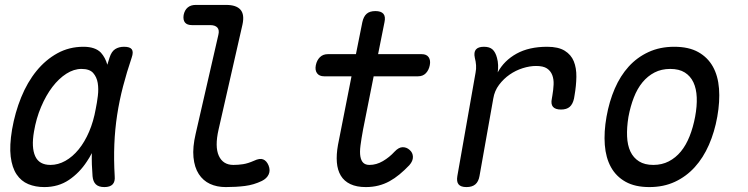

<svg xmlns="http://www.w3.org/2000/svg" viewBox="-20 -750 3040 780"><path d="M160 10Q124 10 95 -2Q66 -14 47.5 -41.5Q29 -69 23.5 -113.5Q18 -158 29 -224Q41 -293 66 -354.5Q91 -416 128 -461.5Q165 -507 213 -533.5Q261 -560 319 -560Q367 -560 390 -536Q408 -516 416 -487Q420 -501 425 -516Q433 -541 448 -550.5Q463 -560 484 -560Q508 -560 515.5 -549.5Q523 -539 515 -516Q495 -457 480 -399.5Q465 -342 456 -283.5Q447 -225 444.5 -163.5Q442 -102 446 -34Q448 -12 437.5 -1Q427 10 404 10Q381 10 369.5 -1Q358 -12 356 -34Q352 -82 353 -128Q344 -110 333 -94Q303 -48 260 -19Q217 10 160 10ZM185 -80Q216 -80 245.5 -96.5Q275 -113 299.5 -143Q324 -173 342 -215Q360 -257 369 -308Q374 -332 377.5 -360.5Q381 -389 377 -413Q373 -437 358.5 -453.5Q344 -470 311 -470Q280 -470 249.5 -450.5Q219 -431 193 -397Q167 -363 147 -316Q127 -269 118 -215Q107 -151 123 -115.5Q139 -80 185 -80Z M868 -224Q852 -154 869 -117Q886 -80 928 -80Q948 -80 967.5 -83Q987 -86 1012 -97Q1035 -108 1049 -102.5Q1063 -97 1071 -78Q1079 -58 1071.5 -41.5Q1064 -25 1044 -15Q1011 1 975 5.5Q939 10 897 10Q861 10 833 -3Q805 -16 787.5 -43Q770 -70 766 -111Q762 -152 775 -207L867 -608Q872 -628 863 -638Q854 -648 834 -648H760Q740 -648 731.5 -658.5Q723 -669 726 -689Q730 -709 742.5 -719.5Q755 -730 775 -730H899Q940 -730 957 -710.5Q974 -691 965 -650Z M1693 -530Q1713 -530 1721.5 -517.5Q1730 -505 1726 -485Q1722 -465 1710 -452.5Q1698 -440 1678 -440H1498L1455 -224Q1448 -186 1444.5 -159Q1441 -132 1444 -114.5Q1447 -97 1456 -88.5Q1465 -80 1481 -80Q1509 -80 1535.5 -95.5Q1562 -111 1583 -134Q1600 -152 1616 -152Q1632 -152 1644 -141Q1657 -130 1657.5 -113Q1658 -96 1643 -79Q1623 -58 1603 -41.5Q1583 -25 1562 -13.5Q1541 -2 1517 4Q1493 10 1466 10Q1429 10 1403.5 -2Q1378 -14 1364.5 -36.5Q1351 -59 1348.5 -90.5Q1346 -122 1353 -161L1408 -440H1297Q1277 -440 1268 -452.5Q1259 -465 1263 -485Q1267 -505 1279.5 -517.5Q1292 -530 1312 -530H1426L1452 -660Q1457 -683 1469.5 -694Q1482 -705 1505 -705Q1528 -705 1537.5 -694Q1547 -683 1542 -660L1516 -530Z M1875 10Q1852 10 1843 -1Q1834 -12 1838 -35L1912 -455Q1915 -470 1914 -485Q1913 -500 1909 -515Q1904 -538 1913.5 -549Q1923 -560 1946 -560Q1969 -560 1981 -549Q1993 -538 1999 -515Q2003 -501 2003.5 -485.5Q2004 -470 2002 -456Q2028 -504 2078.5 -532Q2129 -560 2203 -560Q2248 -560 2274 -544Q2300 -528 2311 -501Q2322 -474 2321.5 -438Q2321 -402 2314 -362L2312 -350Q2307 -327 2294.5 -316Q2282 -305 2259 -305Q2236 -305 2226.5 -316Q2217 -327 2222 -350L2224 -362Q2228 -385 2229 -406.5Q2230 -428 2223.5 -445Q2217 -462 2202 -472Q2187 -482 2158 -482Q2132 -482 2103.5 -473Q2075 -464 2050.5 -447Q2026 -430 2007.5 -405.5Q1989 -381 1984 -350L1928 -35Q1924 -12 1911 -1Q1898 10 1875 10Z M2618 10Q2560 10 2521.5 -11.5Q2483 -33 2462 -71Q2441 -109 2437 -161.5Q2433 -214 2444 -276Q2455 -338 2477.5 -390Q2500 -442 2534 -479.5Q2568 -517 2614.5 -538.5Q2661 -560 2719 -560Q2778 -560 2816.5 -538.5Q2855 -517 2876 -479.5Q2897 -442 2901 -390Q2905 -338 2894 -276Q2883 -214 2860 -161.5Q2837 -109 2802.5 -71Q2768 -33 2722 -11.5Q2676 10 2618 10ZM2634 -80Q2669 -80 2697 -94.5Q2725 -109 2746 -134.5Q2767 -160 2781.5 -196.5Q2796 -233 2804 -276Q2812 -319 2810.5 -354.5Q2809 -390 2797 -415.5Q2785 -441 2762 -455.5Q2739 -470 2703 -470Q2667 -470 2639 -455.5Q2611 -441 2590 -415.5Q2569 -390 2555 -354Q2541 -318 2533 -275Q2526 -232 2527.5 -196Q2529 -160 2541 -134.5Q2553 -109 2576 -94.5Q2599 -80 2634 -80Z"/></svg>

Font: Maple Mono Normal NL
Style: Italic
Weight: 400
Italic angle: -10°
Monospace: yes
Designer: subframe7536
Version: Version 7.000